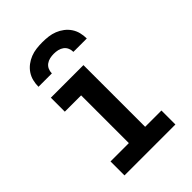

<svg xmlns="http://www.w3.org/2000/svg" viewBox="-217 -837 933 933"><g transform="rotate(-45 250.0 -370.0)"><path d="M75 0V-96H201V-424H89V-520H313V-96H425V0ZM84 -600Q84 -621 89 -641Q94 -661 105.5 -678Q117 -695 133.5 -707.5Q150 -720 169 -727.5Q188 -735 208.5 -737.5Q229 -740 250 -740Q271 -740 291.5 -737.5Q312 -735 331 -727.5Q350 -720 366.5 -707.5Q383 -695 394.5 -678Q406 -661 411 -641Q416 -621 416 -600H324Q324 -614 318.5 -626.5Q313 -639 302 -647Q291 -655 277.5 -658Q264 -661 250 -661Q236 -661 222.5 -658Q209 -655 198 -647Q187 -639 181.5 -626.5Q176 -614 176 -600Z"/></g></svg>

Font: Iosevka
Style: Bold
Weight: 700
Monospace: yes
Designer: Belleve Invis
Foundry: Belleve Invis
Version: Version 32.5.0; ttfautohint (v1.8.4)